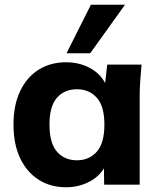

<svg xmlns="http://www.w3.org/2000/svg" viewBox="-20 -780 672 811"><path d="M259 11Q193 11 143 -21Q93 -53 65 -112Q37 -171 37 -254Q37 -336 65 -395Q93 -454 143 -485.5Q193 -517 259 -517Q314 -517 358.5 -493.5Q403 -470 424 -429L433 -507H578Q575 -474 572.5 -440.5Q570 -407 570 -375V0H420L419 -69Q397 -32 353.5 -10.5Q310 11 259 11ZM305 -103Q357 -103 389 -139.5Q421 -176 421 -254Q421 -331 389 -367Q357 -403 305 -403Q252 -403 220.5 -367Q189 -331 189 -254Q189 -176 220.5 -139.5Q252 -103 305 -103ZM261 -555 364 -760H508L361 -555Z"/></svg>

Font: Mulish ExtraBold
Style: Regular
Weight: 800
Designer: Vernon Adams
Foundry: Vernon Adams
Version: Version 3.603; ttfautohint (v1.8.3)